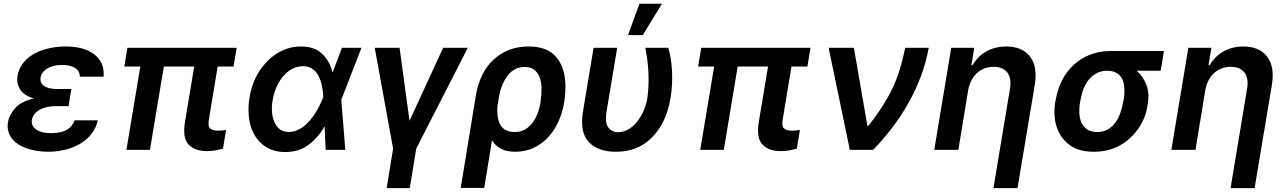

<svg xmlns="http://www.w3.org/2000/svg" viewBox="-20 -801 6868 1026"><path d="M22.7 -148.4Q25.9 -168.7 35.9 -187.3Q45.8 -206 62.1 -224.1Q94.1 -259.2 160.9 -274.9Q105.5 -291.5 86.3 -324.9Q67.1 -358.3 73.2 -394.2Q79.5 -431.8 101.6 -461.3Q123.6 -490.8 157.8 -511Q192.1 -531.2 236.7 -541.9Q281.2 -552.6 332.4 -552.6Q429 -552.6 484 -510.3Q540.1 -467 533.4 -391.3H406.6Q406.6 -421.9 381 -437.9Q355.5 -453.8 310.4 -453.8Q285.9 -453.8 266 -448.7Q246.1 -443.5 231.5 -434.5Q217 -425.4 208.1 -413.2Q199.2 -400.9 196.7 -386.4Q192.5 -358.7 215 -342Q237.6 -325.3 288 -325.3H361.5L351.2 -263.5L346.6 -233.7H273.4Q255 -233.7 234.9 -229.8Q214.8 -225.9 197.3 -217.2Q179.7 -208.5 166.9 -194.2Q154.1 -180 150.2 -159.4Q148.1 -144.5 153.8 -131.7Q159.4 -119 172.6 -109.6Q185.7 -100.1 205.8 -94.8Q225.9 -89.5 252.5 -89.5Q306.1 -89.5 336.1 -106.7Q366.1 -123.9 378.9 -158H502.8Q496.1 -128.6 481.7 -104.6Q467.3 -80.6 447.3 -62Q427.2 -43.3 402.7 -29.7Q378.2 -16 351 -7.3Q323.9 1.4 295.5 5.7Q267 9.9 239.3 9.9Q204.9 9.9 175.2 5Q145.6 0 119 -9.6Q93 -19.2 73.2 -33Q53.3 -46.9 40.8 -64.6Q28.4 -82.4 23.6 -103.5Q18.8 -124.6 22.7 -148.4Z M644.2 -445.3 660.9 -545.5H1244.7L1228 -445.3H1143.1L1095.5 -158.7Q1090.2 -124.6 1104.4 -113.6Q1118.6 -102.6 1144.9 -102.6Q1157.3 -102.6 1168.9 -104Q1180.4 -105.5 1188.2 -106.9L1171.5 -6.4Q1154.5 -1.8 1133 2.3Q1111.5 6.4 1084.9 6.4Q1021 6.4 987.9 -28.8Q954.9 -63.9 968 -147L1017.8 -445.3H855.5L781.2 0H655.5L729.8 -445.3Z M1313.6 -280.2Q1326.7 -360.8 1366.8 -422.2Q1385.7 -450.6 1409.4 -474.6Q1433.2 -498.6 1461.1 -516Q1489 -533.4 1520.8 -543Q1552.6 -552.6 1587.7 -552.6Q1660.2 -552.6 1701 -513.8Q1742.5 -474.4 1756.4 -414.1H1757.5L1807.2 -545.5H1911.6L1803.6 -267.4L1825.3 0H1720.2L1714.8 -124.6H1713.8Q1679.3 -64.3 1627.5 -26.3Q1599.8 -6 1568.9 2.7Q1538 11.4 1503.6 11.4Q1468 11.4 1438.9 1.8Q1409.8 -7.8 1386 -26.6Q1362.2 -45.5 1345.2 -71.4Q1328.1 -97.3 1318.9 -129.6Q1309.7 -161.9 1308.1 -199.8Q1306.5 -237.6 1313.6 -280.2ZM1448.5 -144.2Q1471.9 -95.9 1523.4 -95.9Q1545.8 -95.9 1565.9 -104Q1585.9 -112.2 1603.7 -126.1Q1621.4 -139.9 1636.7 -158.2Q1652 -176.5 1664.8 -196.4Q1677.6 -216.3 1687.5 -236.7Q1697.4 -257.1 1704.5 -275.2L1707.7 -283.4Q1706.7 -300.1 1704.4 -318.5Q1702.1 -337 1697.3 -355.3Q1692.5 -373.6 1684.7 -390.1Q1676.8 -406.6 1665.1 -419.4Q1653.4 -432.2 1637.1 -439.6Q1620.7 -447.1 1599.1 -447.1Q1569.2 -447.1 1542.8 -433.6Q1516.3 -420.1 1495 -395.8Q1473.7 -371.4 1458.6 -338.2Q1443.5 -305 1436.8 -265.6Q1425.1 -192.1 1448.5 -144.2Z M1982.6 -545.5H2115.1L2168.3 -155.5L2348 -545.5H2479.8L2204.2 -6.7L2169.7 204.5H2046.2L2080.6 -6.7Z M2442.1 203.1 2522 -285.5Q2543.3 -416.5 2620.4 -485.1Q2696.4 -552.6 2803.6 -552.6Q2887.4 -552.6 2933.2 -514.6Q2956.3 -495.4 2971.2 -469.1Q2986.2 -442.8 2993.6 -410.7Q3001.1 -378.6 3001.6 -341.3Q3002.1 -304 2996.1 -262.8L2994.7 -252.8Q2984.7 -194.2 2961.6 -146Q2938.6 -97.7 2904.8 -63Q2871.1 -28.4 2827.6 -9.2Q2784.1 9.9 2733.3 9.9Q2687.5 9.9 2657.3 -6Q2627.1 -22 2609 -51.5L2567.8 203.1ZM2640.6 -171.9Q2643.5 -155.5 2649.9 -141.5Q2656.2 -127.5 2666.9 -117.4Q2677.6 -107.2 2693 -101.4Q2708.5 -95.5 2729 -95.5Q2771.3 -95.5 2799.4 -118.3Q2828.1 -141.7 2845 -176.8Q2861.9 -212 2867.9 -252.8L2869.3 -262.8Q2874.6 -300.1 2873.6 -332.9Q2872.5 -365.8 2862.7 -390.3Q2853 -414.8 2833.6 -429Q2814.3 -443.2 2783 -443.2Q2761.4 -443.2 2743.4 -436.1Q2725.5 -429 2711.1 -416.5Q2696.7 -404.1 2685.9 -387.8Q2675.1 -371.4 2666.9 -352.8Q2658.7 -334.2 2653.4 -314.6Q2648.1 -295.1 2645.2 -276.6L2638.8 -236.5Q2635.3 -207 2640.6 -171.9Z M3095.5 -206 3152 -545.5H3278.1L3221.2 -204.5Q3211.3 -143.8 3231.5 -118.6Q3251.4 -94.5 3282.3 -94.5Q3304.3 -94.5 3323.9 -102.8Q3343.4 -111.2 3359.9 -125Q3376.4 -138.8 3389.7 -157.3Q3403.1 -175.8 3413.2 -196Q3423.3 -216.3 3429.9 -237.2Q3436.4 -258.2 3439.3 -277Q3443.9 -309.3 3445.3 -342.7Q3446.7 -376.1 3445 -412.6Q3443.2 -449.2 3438.9 -481.7Q3434.7 -514.2 3428.6 -545.5H3550.8Q3558.2 -523.1 3563.6 -492.5Q3568.9 -462 3570.8 -426.7Q3572.8 -391.3 3571.2 -353.2Q3569.6 -315 3563.2 -277Q3557.2 -240.4 3545.6 -204.7Q3534.1 -169 3516.3 -136.9Q3498.6 -104.8 3473.9 -77.1Q3449.2 -49.4 3417.3 -29.1Q3355.8 9.9 3269.9 9.9Q3176.1 9.9 3126.4 -41.9Q3077.1 -93.8 3095.5 -206ZM3335.9 -613.3 3397 -781.2H3517.4L3414.8 -613.3Z M3710.6 -445.3 3727.3 -545.5H4311.1L4294.4 -445.3H4209.5L4161.9 -158.7Q4156.6 -124.6 4170.8 -113.6Q4185 -102.6 4211.3 -102.6Q4223.7 -102.6 4235.3 -104Q4246.8 -105.5 4254.6 -106.9L4237.9 -6.4Q4220.9 -1.8 4199.4 2.3Q4177.9 6.4 4151.3 6.4Q4087.4 6.4 4054.3 -28.8Q4021.3 -63.9 4034.4 -147L4084.2 -445.3H3921.9L3847.7 0H3721.9L3796.2 -445.3Z M4543 -545.5 4615.1 -128.6H4620.7Q4652 -168.7 4676.3 -204.2Q4700.6 -239.7 4719.8 -273.1Q4739 -306.5 4753.6 -338.4Q4768.1 -370.4 4779.5 -403.4Q4790.8 -436.4 4799.9 -471.4Q4808.9 -506.4 4817.1 -545.5H4942.8Q4929 -468 4901.3 -394Q4873.6 -320 4834.9 -251.1Q4796.2 -182.2 4748 -119Q4699.9 -55.8 4645.6 0H4521.3L4408 -545.5Z M5063.2 -545.5H5186.4L5170.8 -452.8H5177.6Q5190.3 -475.9 5208.6 -494.1Q5226.9 -512.4 5249.8 -525.6Q5272.7 -538.7 5299.7 -545.6Q5326.7 -552.6 5356.9 -552.6Q5441.8 -552.6 5483.7 -499.3Q5525.6 -445.7 5509.6 -347.3L5417.3 204.5H5288.7L5377.1 -327.4Q5381.7 -354.8 5378.2 -376.2Q5374.6 -397.7 5363.5 -412.8Q5352.3 -427.9 5333.8 -435.9Q5315.3 -443.9 5290.1 -443.9Q5262.1 -443.9 5239 -434.5Q5215.9 -425.1 5198.5 -408.4Q5181.1 -391.7 5169.7 -369Q5158.4 -346.2 5153.8 -319.6L5101.2 0H4972.3Z M5619.3 -258.5 5622.2 -269.9Q5631.4 -326 5656.1 -373.4Q5680.8 -420.8 5718.6 -455.3Q5756.4 -489.7 5806.1 -509.1Q5855.8 -528.4 5914.8 -528.4H6199.9L6182.5 -422.9H6054.3Q6087.4 -394.2 6105.8 -348Q6123.2 -304 6113.6 -248.6L6112.2 -238.6Q6102.6 -170.8 6063.2 -114.3Q6043.7 -86.3 6018.8 -63.2Q5994 -40.1 5964.5 -24Q5935 -7.8 5900.6 1.1Q5866.1 9.9 5826.7 9.9Q5786.2 9.9 5753.9 1.4Q5721.6 -7.1 5696.4 -25.6Q5646.7 -62.1 5627 -121.6Q5607.2 -181.1 5619.3 -258.5ZM5844.1 -95.5Q5874.6 -95.5 5898.1 -108.5Q5921.5 -121.4 5938.4 -143.6Q5955.3 -165.8 5966.1 -195.5Q5976.9 -225.1 5982.2 -258.5L5985.1 -269.9Q5991.8 -308.6 5986.5 -345.9Q5984 -363.3 5977.5 -377.5Q5970.9 -391.7 5959.9 -401.8Q5948.9 -411.9 5933.4 -417.4Q5918 -422.9 5897.4 -422.9Q5865.8 -422.9 5841.4 -410.5Q5817.1 -398.1 5799.5 -377.1Q5782 -356.2 5771 -328.5Q5759.9 -300.8 5755 -269.9L5752.1 -258.5Q5746.4 -225.1 5747.9 -195.5Q5749.3 -165.8 5759.8 -143.6Q5770.2 -121.4 5790.8 -108.5Q5811.4 -95.5 5844.1 -95.5Z M6330.3 -545.5H6453.5L6437.9 -452.8H6444.6Q6457.4 -475.9 6475.7 -494.1Q6494 -512.4 6516.9 -525.6Q6539.8 -538.7 6566.8 -545.6Q6593.8 -552.6 6623.9 -552.6Q6708.8 -552.6 6750.7 -499.3Q6792.6 -445.7 6776.6 -347.3L6684.3 204.5H6555.8L6644.2 -327.4Q6648.8 -354.8 6645.2 -376.2Q6641.7 -397.7 6630.5 -412.8Q6619.3 -427.9 6600.9 -435.9Q6582.4 -443.9 6557.2 -443.9Q6529.1 -443.9 6506 -434.5Q6483 -425.1 6465.6 -408.4Q6448.2 -391.7 6436.8 -369Q6425.4 -346.2 6420.8 -319.6L6368.3 0H6239.3Z"/></svg>

Font: Inter P Semi Bold
Style: Italic
Weight: 600
Italic angle: 9.39999°
Designer: Rasmus Andersson
Foundry: rsms
Version: Version 3.018;git-588b23468